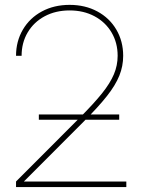

<svg xmlns="http://www.w3.org/2000/svg" viewBox="-20 -757 576 777"><path d="M44.9 -22.5 300.3 -278.3Q359.4 -337.4 392.6 -378.9Q425.8 -420.4 440.9 -456.3Q456.1 -492.2 456.1 -531.2Q456.1 -584 431.4 -625.7Q406.7 -667.5 362.5 -691.2Q318.4 -714.8 261.7 -714.8Q205.1 -714.8 160.9 -691.2Q116.7 -667.5 92 -625.7Q67.4 -584 67.4 -531.2H44.9Q44.9 -589.8 72.5 -637Q100.1 -684.1 149.4 -710.7Q198.7 -737.3 261.7 -737.3Q324.7 -737.3 374 -710.7Q423.3 -684.1 450.9 -637Q478.5 -589.8 478.5 -531.2Q478.5 -489.3 462.9 -450.7Q447.3 -412.1 413.1 -368.7Q378.9 -325.2 318.4 -264.6L77.1 -22.9V-22.5H491.2V0H44.9ZM137.2 -293.9H462.4V-272.5H137.2Z"/></svg>

Font: Intratopia Thin
Style: Regular
Weight: 100
Designer: Rasmus Andersson
Foundry: rsms
Version: Version 3.000;Glyphs 3.2.3 (3260)